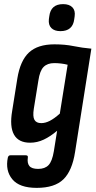

<svg xmlns="http://www.w3.org/2000/svg" viewBox="-20 -715 464 931"><path d="M244 -500Q295 -500 336.5 -491.5Q378 -483 423 -479L344 22Q330 113 287.5 154.5Q245 196 158 196Q74 196 39.5 154Q5 112 18 49Q21 38 30 38H105Q117 38 115 49Q111 76 122.5 90Q134 104 165 104Q198 104 215.5 85.5Q233 67 241 19L257 -81Q224 -53 192 -38Q160 -23 126 -23Q70 -23 48 -62Q26 -101 39 -177L64 -334Q78 -421 120.5 -460.5Q163 -500 244 -500ZM180 -118Q200 -118 221.5 -129Q243 -140 270 -164L308 -401Q293 -405 276 -407Q259 -409 243 -409Q210 -409 191.5 -390.5Q173 -372 166 -324L144 -188Q138 -150 147 -134Q156 -118 180 -118ZM273 -564Q244 -564 229 -579Q214 -594 217 -622L219 -636Q226 -695 286 -695Q316 -695 331 -679.5Q346 -664 342 -636L340 -622Q333 -564 273 -564Z"/></svg>

Font: Sofia Sans Condensed
Style: Bold Italic
Weight: 700
Italic angle: -9°
Version: Version 4.100